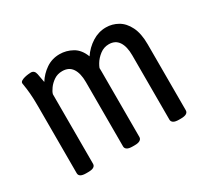

<svg xmlns="http://www.w3.org/2000/svg" viewBox="-112 -701 944 875"><g transform="rotate(-30 360.0 -263.5)"><path d="M115 2Q78 2 78 -20V-373Q78 -414 75.5 -441Q73 -468 70.5 -482Q68 -496 68 -499Q68 -506 75.5 -510.5Q83 -515 93 -517.5Q103 -520 112.5 -521Q122 -522 126 -522Q145 -522 149.5 -500Q154 -478 158 -454Q178 -486 209.5 -507.5Q241 -529 281 -529Q316 -529 347.5 -511.5Q379 -494 395 -452Q418 -486 452 -507.5Q486 -529 525 -529Q558 -529 587 -512.5Q616 -496 634 -460Q652 -424 652 -367V-20Q652 2 614 2H604Q584 2 575 -4Q566 -10 566 -20V-359Q566 -405 549 -430.5Q532 -456 498 -456Q472 -456 451 -440Q430 -424 417.5 -403Q405 -382 403 -365L404 -415Q407 -403 407.5 -391Q408 -379 408 -367V-20Q408 -10 399 -4Q390 2 371 2H360Q340 2 331 -4Q322 -10 322 -20V-359Q322 -405 305 -430.5Q288 -456 253 -456Q228 -456 209.5 -443.5Q191 -431 179 -414.5Q167 -398 164 -386V-20Q164 2 126 2Z"/></g></svg>

Font: Asap Condensed VF Beta
Style: Regular
Weight: 400
Designer: Pablo Cosgaya
Foundry: Omnibus-Type
Version: Version 1.008